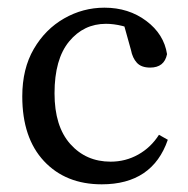

<svg xmlns="http://www.w3.org/2000/svg" viewBox="-20 -469 489 500"><path d="M245 11Q151 11 94.5 -49.5Q38 -110 38 -218Q38 -290 68 -341.5Q98 -393 147 -421Q196 -449 252 -449Q315 -449 361 -414.5Q407 -380 415 -328Q408 -293 371 -293Q348 -293 336.5 -305.5Q325 -318 321 -339L299 -418L343 -384Q321 -396 298.5 -401.5Q276 -407 256 -407Q198 -407 160 -361Q122 -315 122 -226Q122 -140 163 -94Q204 -48 268 -48Q307 -48 340 -66.5Q373 -85 394 -118L417 -105Q377 11 245 11Z"/></svg>

Font: Lisu Bosa Light
Style: Regular
Weight: 300
Designer: David Morse, Annie Olsen, Victor Gaultney, Frank Grießhammer (Latin)
Foundry: SIL International
Version: Version 2.000